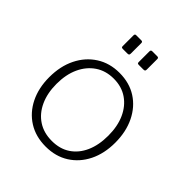

<svg xmlns="http://www.w3.org/2000/svg" viewBox="-207 -872 1011 1011"><g transform="rotate(45 299.0 -366.0)"><path d="M299 10Q225 10 170 -24.5Q115 -59 84.5 -120.5Q54 -182 54 -262Q54 -344 85 -406.5Q116 -469 171.5 -504.5Q227 -540 300 -540Q374 -540 428.5 -505Q483 -470 513.5 -407.5Q544 -345 544 -264Q544 -183 513.5 -121.5Q483 -60 428 -25Q373 10 299 10ZM301 -34Q361 -34 403.5 -62.5Q446 -91 469 -142.5Q492 -194 492 -264Q492 -334 468.5 -386Q445 -438 402 -467.5Q359 -497 300 -497Q241 -497 197.5 -467.5Q154 -438 130 -386Q106 -334 106 -264Q106 -195 130 -143Q154 -91 197.5 -62.5Q241 -34 301 -34ZM270 -732V-654Q270 -647 267.5 -644Q265 -641 257 -641H224Q216 -641 214 -643.5Q212 -646 212 -652V-731Q212 -742 221 -742H260Q270 -742 270 -732ZM389 -732V-654Q389 -647 386.5 -644Q384 -641 376 -641H343Q335 -641 333 -643.5Q331 -646 331 -652V-731Q331 -742 341 -742H379Q389 -742 389 -732Z"/></g></svg>

Font: Libre Franklin Thin ExtraLight
Style: Regular
Weight: 250
Version: Version 3.000